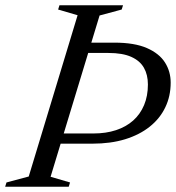

<svg xmlns="http://www.w3.org/2000/svg" viewBox="-44 -705 665 725"><path d="M309 -201Q356 -201 394 -213.5Q432 -226 458.8 -249.8Q485.5 -273.5 500 -308Q514.5 -342.5 514.5 -386Q514.5 -422.5 499.5 -449Q484.5 -475.5 451.8 -490.2Q419 -505 365.5 -505H221L238 -544H387.5Q464 -544 510.8 -523.5Q557.5 -503 579 -469Q600.5 -435 600.5 -393Q600.5 -342 580.2 -299.8Q560 -257.5 521.5 -226.8Q483 -196 428.5 -179.2Q374 -162.5 305 -162.5H121L129.5 -201ZM249 -647.5 175.5 -669 180.5 -685H420.5L415.5 -669L332 -646.5L147 -37.5L220.5 -16L215.5 0H-24.5L-19.5 -16L64.5 -38.5Z"/></svg>

Font: Newsreader 36pt
Style: Italic
Weight: 400
Italic angle: -17°
Designer: Hugues Gentile
Foundry: Production Type
Version: Version 1.003